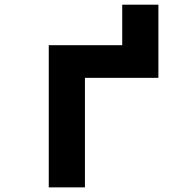

<svg xmlns="http://www.w3.org/2000/svg" viewBox="-20 -808 790 828"><path d="M190.3 -613.1H663.1V-472.3H346.3V0H190.3ZM507.1 -787.8H663.1V-603.1H507.1Z"/></svg>

Font: Martian Mono Custom sWd Rg
Style: Regular
Weight: 400
Width: 6
Monospace: yes
Designer: Alex Havermale
Foundry: Evil Martians
Version: Version 1.000